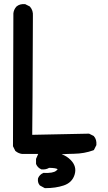

<svg xmlns="http://www.w3.org/2000/svg" viewBox="-20 -804 540 960"><path d="M202.1 135.7 180.7 124 179.2 123 177.7 121.1Q167.5 108.4 169.9 88.9L170.4 87.4L170.9 85.9Q174.3 77.6 180.7 71.3Q187 64.9 195.3 61.5L197.3 60.5H199.7Q245.6 62.5 260.7 49.8Q266.6 45.4 268.1 42Q259.8 35.6 225.6 35.2Q209.5 44.9 188.5 43H187L185.5 42Q177.2 38.6 170.9 32.2Q164.6 25.9 161.1 17.6L160.2 15.6V13.7V-7.8V-9.8L161.1 -11.7L170.9 -34.2H91.8H91.3H90.8Q72.3 -36.6 58.1 -48.3L56.6 -49.3L55.7 -51.3L45.9 -70.8L44.9 -72.8V-75.2L46.9 -736.3V-736.8V-737.3Q47.9 -746.6 51.5 -754.9Q55.2 -763.2 61 -770L61.5 -770.5L62 -771Q78.6 -785.6 104.5 -783.2H106.4L107.9 -782.2L127.4 -772.5L128.9 -771.5L130.4 -770Q146.5 -751.5 144.5 -724.1Q142.6 -208.5 141.1 -129.9L422.9 -135.7H425.3L427.2 -134.8L446.8 -125L448.7 -124L449.7 -122.6Q457 -114.3 460 -103.5Q462.9 -92.8 461.9 -80.1V-78.1L460.9 -76.7L451.2 -57.1L449.2 -53.7L445.8 -52.2Q401.4 -36.1 350.6 -35.2Q319.3 -34.7 288.1 -32.7Q314.5 -23.4 333 -4.4Q365.7 28.3 353 69.3Q340.8 109.4 297.9 123.5Q258.3 136.7 207 136.7H204.6Z"/></svg>

Font: NaikaiFont
Style: Bold
Weight: 700
Version: Version 1.89